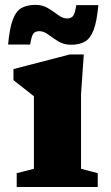

<svg xmlns="http://www.w3.org/2000/svg" viewBox="-20 -750 444 770"><path d="M316 -531.5 305 -372.5V-73L372 -55.5V0H47V-55.5L116 -73V-364Q107.5 -371 82.2 -390.8Q57 -410.5 34 -428.5V-473L259.5 -531.5ZM374.5 -729.5Q368.5 -663.5 355.2 -629.2Q342 -595 320 -582.8Q298 -570.5 265 -570.5Q236 -570.5 214 -584Q192 -597.5 173.8 -611.2Q155.5 -625 138 -625Q121 -625 113.5 -614.8Q106 -604.5 101 -571.5H12.5Q18.5 -637.5 31.5 -671.8Q44.5 -706 66.8 -718.2Q89 -730.5 122 -730.5Q151 -730.5 173 -717Q195 -703.5 213.2 -689.8Q231.5 -676 249 -676Q265.5 -676 273.2 -686.2Q281 -696.5 286 -729.5Z"/></svg>

Font: Newsreader Caption
Style: Bold
Weight: 700
Designer: Hugues Gentile
Foundry: Production Type
Version: Version 1.001